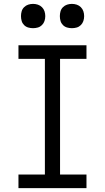

<svg xmlns="http://www.w3.org/2000/svg" viewBox="-20 -968 540 988"><path d="M75 0V-70H211V-665H75V-735H425V-665H289V-70H425V0ZM350 -823Q337 -823 325 -826.5Q313 -830 304 -839Q295 -848 291.5 -860Q288 -872 288 -885Q288 -898 291.5 -910Q295 -922 304 -931Q313 -940 325 -944Q337 -948 350 -948Q363 -948 375 -944Q387 -940 396 -931Q405 -922 409 -910Q413 -898 413 -885Q413 -872 409 -860Q405 -848 396 -839Q387 -830 375 -826.5Q363 -823 350 -823ZM150 -823Q137 -823 125 -826.5Q113 -830 104 -839Q95 -848 91.5 -860Q88 -872 88 -885Q88 -898 91.5 -910Q95 -922 104 -931Q113 -940 125 -944Q137 -948 150 -948Q163 -948 175 -944Q187 -940 196 -931Q205 -922 209 -910Q213 -898 213 -885Q213 -872 209 -860Q205 -848 196 -839Q187 -830 175 -826.5Q163 -823 150 -823Z"/></svg>

Font: Iosevka MaddieWtf
Style: Regular
Weight: 400
Monospace: yes
Designer: Belleve Invis
Foundry: Belleve Invis
Version: Version 31.3.0; ttfautohint (v1.8.3)